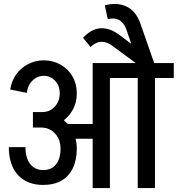

<svg xmlns="http://www.w3.org/2000/svg" viewBox="-20 -960 907 980"><path d="M285 -483Q285 -522 261.5 -547.5Q238 -573 203 -573V-652Q251 -652 289.5 -630Q328 -608 350 -570Q372 -532 372 -483ZM117 -486 32 -503Q39 -547 62.5 -580Q86 -613 123 -632.5Q160 -652 204 -652V-573Q170 -573 145.5 -548.5Q121 -524 117 -486ZM301 -252V-327H520V-252ZM289 -201Q289 -248 261 -278.5Q233 -309 190 -309V-385Q243 -385 284 -361Q325 -337 348.5 -295.5Q372 -254 372 -201ZM201 -16Q118 -16 71.5 -67Q25 -118 25 -209H110Q110 -154 134 -123Q158 -92 201 -92ZM200 -16V-92Q243 -92 266 -121Q289 -150 289 -202H372Q372 -144 352 -102Q332 -60 293.5 -38Q255 -16 200 -16ZM148 -309V-388H196V-309ZM195 -309V-388Q234 -388 259.5 -415.5Q285 -443 285 -484H372Q372 -435 349 -395.5Q326 -356 286 -332.5Q246 -309 195 -309ZM453 0V-638H541V0ZM480 -562V-638H637V-562ZM683 0V-626H771V0ZM587 -562V-638H867V-562ZM684 -630 555 -725 585 -785 759 -655ZM442 -720 404 -767Q430 -796 459.5 -808Q489 -820 521 -814Q553 -808 585 -785L555 -725Q525 -748 496 -746.5Q467 -745 442 -720ZM684 -638 624 -812 700 -830 767 -638ZM624 -812Q612 -845 587.5 -858Q563 -871 530 -862L515 -933Q563 -945 600 -936Q637 -927 662 -900Q687 -873 700 -830Z"/></svg>

Font: Akshar Light
Style: Regular
Weight: 400
Version: Version 1.100